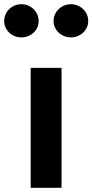

<svg xmlns="http://www.w3.org/2000/svg" viewBox="-67 -841 440 914"><path d="M79 53H226V-518H79ZM353 -741C353 -786 315 -821 271 -821C226 -821 188 -786 188 -741C188 -696 227 -663 271 -663C314 -663 353 -696 353 -741ZM117 -741C117 -786 79 -821 35 -821C-10 -821 -47 -786 -47 -741C-47 -696 -9 -663 35 -663C79 -663 117 -696 117 -741Z"/></svg>

Font: LINE Seed JP App_OTF Bold
Style: Regular
Weight: 700
Designer: LINE & Fontrix & Fontworks
Version: Version 1.009